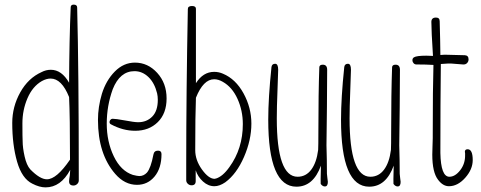

<svg xmlns="http://www.w3.org/2000/svg" viewBox="-20 -799 2083 831"><path d="M78 -188Q77 -203 77 -265Q77 -323 99 -374Q121 -425 161 -448Q181 -459 199 -459Q247 -459 279 -379Q283 -298 283 -108Q225 -23 183 -23Q153 -23 111 -66Q95 -84 86.5 -122Q78 -160 78 -188ZM299 -779Q286 -779 286 -767Q280 -632 279 -441Q247 -497 200 -497Q179 -497 160 -487Q102 -461 67.5 -399Q33 -337 33 -267Q33 -172 54 -99Q75 -26 120 -4Q151 12 177 12Q243 12 284 -64Q284 -61 282 -39Q279 -22 279 -14Q279 4 298 4Q307 4 314 -2.5Q321 -9 321 -18Q321 -496 314 -766Q314 -779 299 -779Z M519 -278Q481 -285 467 -285Q462 -285 458 -280.5Q454 -276 454 -271Q454 -264 460 -261Q512 -233 565 -233Q625 -233 663 -270.5Q701 -308 701 -373Q701 -439 660.5 -483.5Q620 -528 564 -528Q515 -528 477 -489.5Q439 -451 421 -393Q404 -336 404 -280Q404 -132 479 -46Q520 1 573 1Q619 1 649 -35Q679 -71 679 -132Q679 -147 664 -147Q647 -147 644 -130Q633 -72 616 -52Q602 -37 583 -37Q575 -37 555 -42Q503 -59 472.5 -122.5Q442 -186 442 -264Q442 -341 468 -413Q499 -491 562 -491Q596 -491 622.5 -465.5Q649 -440 660 -395Q663 -382 663 -367Q663 -319 639 -294.5Q615 -270 578 -270Q561 -270 519 -278Z M914 -26H912Q911 -25 909 -25Q883 -25 854 -65.5Q825 -106 825 -149Q825 -300 828 -376Q860 -456 907 -456Q925 -456 944 -445Q985 -422 1008 -371Q1031 -320 1031 -262Q1031 -156 973 -76Q944 -35 914 -26ZM907 -488Q859 -488 828 -439V-761Q828 -773 811 -773Q793 -773 793 -760Q786 -400 786 -91V-19Q786 -10 793 -3.5Q800 3 809 3Q827 3 827 -15V-62Q836 -34 858.5 -13.5Q881 7 908 7Q930 7 955 -10Q1004 -46 1036 -119.5Q1068 -193 1068 -264Q1068 -333 1034 -395Q1000 -457 945 -480Q927 -488 907 -488Z M1263 9Q1336 9 1369 -82Q1367 -6 1368 -3Q1376 8 1386 8Q1399 8 1399 -12Q1399 -14 1397 -28Q1395 -42 1395 -47Q1395 -108 1393 -170Q1393 -188 1395 -336Q1396 -410 1396 -497Q1396 -519 1377 -519Q1362 -519 1362 -507Q1358 -395 1358 -231Q1358 -168 1357 -150Q1350 -95 1327 -64.5Q1304 -34 1268 -34Q1178 -34 1178 -287Q1178 -334 1181 -408Q1184 -482 1184 -497Q1184 -523 1171 -523Q1157 -523 1155 -509Q1141 -375 1141 -281Q1141 9 1263 9Z M1578 9Q1651 9 1684 -82Q1682 -6 1683 -3Q1691 8 1701 8Q1714 8 1714 -12Q1714 -14 1712 -28Q1710 -42 1710 -47Q1710 -108 1708 -170Q1708 -188 1710 -336Q1711 -410 1711 -497Q1711 -519 1692 -519Q1677 -519 1677 -507Q1673 -395 1673 -231Q1673 -168 1672 -150Q1665 -95 1642 -64.5Q1619 -34 1583 -34Q1493 -34 1493 -287Q1493 -334 1496 -408Q1499 -482 1499 -497Q1499 -523 1486 -523Q1472 -523 1470 -509Q1456 -375 1456 -281Q1456 9 1578 9Z M2004 -153Q1992 -153 1992 -142Q1992 -139 1993 -136V-129Q1994 -91 1972 -62.5Q1950 -34 1925 -34Q1888 -34 1886 -137Q1886 -142 1886 -144Q1886 -352 1888 -522Q1927 -525 1933 -524L1984 -520H1987Q1996 -520 2002 -526.5Q2008 -533 2008 -542Q2008 -559 1992 -560Q1938 -562 1914 -562H1901Q1894 -561 1886 -561Q1886 -599 1885 -628Q1883 -686 1883 -707Q1883 -723 1867 -723Q1847 -723 1847 -704Q1847 -665 1854 -557Q1838 -557 1825 -558Q1783 -558 1772 -551Q1765 -547 1765 -538Q1765 -531 1770 -525.5Q1775 -520 1782 -520H1784Q1824 -520 1856 -518Q1853 -419 1853 -219V-201Q1853 -184 1852 -168Q1851 -152 1851 -130Q1851 -53 1876 -21Q1897 7 1923 7Q1961 7 1993.5 -29.5Q2026 -66 2026 -106Q2026 -153 2004 -153Z"/></svg>

Font: Neythal
Style: Regular
Weight: 400
Designer: Tharique Azeez
Foundry: Tharique Azeez
Version: Version 0.44